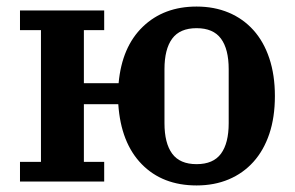

<svg xmlns="http://www.w3.org/2000/svg" viewBox="-20 -554 899 586"><path d="M580 12Q476 12 412.5 -53Q349 -118 341 -236H236V-60H298V0H41V-60H105V-462H41V-522H298V-462H236V-300H342Q352 -411 416 -472.5Q480 -534 580 -534Q634 -534 678 -515.5Q722 -497 753.5 -462Q785 -427 802 -376Q819 -325 819 -261Q819 -196 802 -145.5Q785 -95 753.5 -60Q722 -25 678 -6.5Q634 12 580 12ZM580 -53Q631 -53 654.5 -85Q678 -117 678 -178V-343Q678 -404 654.5 -436Q631 -468 580 -468Q529 -468 505.5 -436Q482 -404 482 -343V-178Q482 -117 505.5 -85Q529 -53 580 -53Z"/></svg>

Font: IBM Plex Serif SemiBold
Style: Regular
Weight: 600
Designer: Mike Abbink, Paul van der Laan, Pieter van Rosmalen
Foundry: Bold Monday
Version: Version 2.5